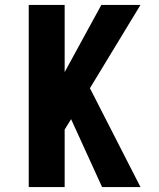

<svg xmlns="http://www.w3.org/2000/svg" viewBox="-20 -755 640 775"><path d="M392 0 267 -274 241 -232V0H96V-735H241V-464L389 -735H547L343 -399L547 0Z"/></svg>

Font: Iosevka Aile Heavy
Style: Regular
Weight: 900
Designer: Belleve Invis
Foundry: Belleve Invis
Version: Version 31.1.0; ttfautohint (v1.8.4)